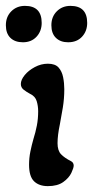

<svg xmlns="http://www.w3.org/2000/svg" viewBox="-40 -624 317 654"><path d="M123 10Q93 10 76 -6.5Q59 -23 59 -63Q59 -86 63.5 -108Q68 -130 74 -151Q81 -173 85.5 -196Q90 -219 90 -245Q90 -263 85 -279.5Q80 -296 63 -304Q50 -311 40.5 -318.5Q31 -326 31 -338Q31 -352 44 -368Q57 -384 78.5 -395.5Q100 -407 123 -407Q148 -407 159.5 -394Q171 -381 175 -361Q179 -341 179 -320Q179 -288 174 -257.5Q169 -227 164 -201Q160 -182 158 -166Q156 -150 156 -136Q156 -111 168 -98.5Q180 -86 202 -75Q211 -70 211 -60Q211 -52 203 -35Q195 -18 175.5 -4Q156 10 123 10ZM38 -480Q11 -480 -4.5 -495Q-20 -510 -20 -538Q-20 -567 -1.5 -585.5Q17 -604 45 -604Q102 -604 102 -546Q102 -518 84.5 -499Q67 -480 38 -480ZM192 -480Q166 -480 150.5 -495Q135 -510 135 -538Q135 -567 153.5 -585.5Q172 -604 200 -604Q257 -604 257 -546Q257 -518 239.5 -499Q222 -480 192 -480Z"/></svg>

Font: Akaya Kanadaka
Style: Regular
Weight: 400
Designer: Vaishnavi Murthy Yerkadithaya, Juan Luis Blanco Aristondo
Version: Version 1.002; ttfautohint (v1.8.3)